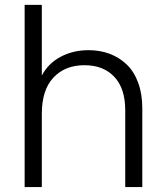

<svg xmlns="http://www.w3.org/2000/svg" viewBox="-20 -760 673 780"><path d="M80.1 0V-740.2H149.9V-453.1Q175.8 -502.4 226.3 -529.3Q276.9 -556.2 339.8 -556.2Q386.2 -556.2 425.3 -541.5Q464.4 -526.9 494.4 -498.3Q524.4 -469.7 541.3 -424.1Q558.1 -378.4 558.1 -319.8V0H488.8V-312Q488.8 -400.9 444.3 -448Q399.9 -495.1 323.2 -495.1Q244.1 -495.1 197 -444.8Q149.9 -394.5 149.9 -297.9V0Z"/></svg>

Font: SVN-Poppins Light
Style: Regular
Weight: 300
Designer: Ninad Kale (Devanagari), Jonny Pinhorn (Latin)
Foundry: Indian Type Foundry
Version: Version 3.002 2017